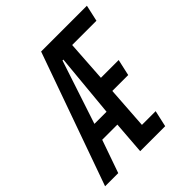

<svg xmlns="http://www.w3.org/2000/svg" viewBox="-223 -814 940 940"><g transform="rotate(-45 247.0 -344.0)"><path d="M-34 0 211 -688H528L509 -603H341L327 -390H450L431 -305H321L306 -85H401L382 0H209L222 -171H117L57 0ZM145 -253H229L260 -583H254Z"/></g></svg>

Font: Saira Ultra Condensed SemiBold
Style: Italic
Weight: 600
Width: 1
Italic angle: -12°
Designer: Hector Gatti with collaboration of the Omnibus-Type team
Foundry: Omnibus-Type
Version: Version 1.001; ttfautohint (v1.8)